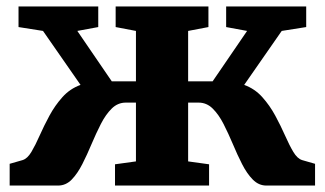

<svg xmlns="http://www.w3.org/2000/svg" viewBox="-20 -576 1008 596"><path d="M10 0V-67.5L50 -79Q65 -83.5 77.5 -104.5Q90 -125.5 103.2 -155.5Q116.5 -185.5 133.5 -217Q150.5 -248.5 173.8 -274.5Q197 -300.5 230 -312.5L113.5 -480L37.5 -492V-556H285V-492L220 -480L327 -323.5H402V-480L339 -492V-556H627V-492L564 -480V-323.5H640L747 -480L682 -492V-556H930.5V-492L854.5 -480L738 -312.5Q771 -300.5 794.2 -274.5Q817.5 -248.5 834.5 -217Q851.5 -185.5 864.8 -155.5Q878 -125.5 890.5 -104.5Q903 -83.5 918 -79L958 -67.5V0H807Q783 0 764.8 -18.5Q746.5 -37 731.5 -66.5Q716.5 -96 702.8 -128.8Q689 -161.5 674 -191Q659 -220.5 640.2 -239Q621.5 -257.5 596.5 -257.5H564V-75L629 -66V0H337V-66L402 -75V-257.5H370.5Q345.5 -257.5 326.8 -239Q308 -220.5 293 -191Q278 -161.5 264.2 -128.8Q250.5 -96 235.5 -66.5Q220.5 -37 202.5 -18.5Q184.5 0 160 0Z"/></svg>

Font: Merriweather Black
Style: Regular
Weight: 900
Designer: Eben Sorkin
Foundry: Eben Sorkin
Version: Version 2.200;gftools[0.9.31]